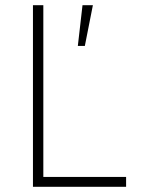

<svg xmlns="http://www.w3.org/2000/svg" viewBox="-20 -720 552 740"><path d="M107 0H466V-38H147V-700H107ZM280 -543H307L338 -700H298Z"/></svg>

Font: Fixel Text ExtraLight
Style: Regular
Weight: 200
Width: 4
Designer: AlfaBravo + MacPaw
Foundry: Kyrylo Tkachov, Marchela Mozhyna, Serhii Makarenko, Maria Weinstein, Zakhar Kryvoshyya
Version: Version 1.211